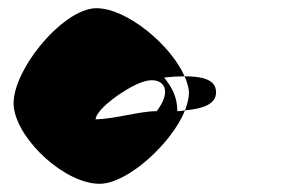

<svg xmlns="http://www.w3.org/2000/svg" viewBox="-20 -742 732 468"><path d="M14 -478C26 -398 139 -294 223 -294C291 -294 399 -393 431 -473C425 -472 419 -471 412 -471C413 -506 397 -532 380 -553C397 -555 414 -556 430 -556C396 -633 289 -722 215 -722C131 -722 1 -560 14 -478ZM213 -451C214 -477 290 -530 327 -542C364 -555 389 -538 381 -507C378 -495 371 -483 362 -471H360C322 -471 259 -452 213 -451ZM431 -473C474 -477 512 -488 506 -524C502 -549 470 -556 430 -556C435 -545 438 -534 440 -524C442 -509 438 -492 431 -473Z"/></svg>

Font: Ampere
Style: SCRevIta
Weight: 400
Version: Version 1